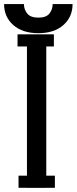

<svg xmlns="http://www.w3.org/2000/svg" viewBox="-42 -916 374 936"><path d="M183.6 -710.9V0H89.4V-710.9ZM43.5 -689.5V-748.5H220.7V-689.5ZM48.3 -0.5V-59.6H225.6V-0.5ZM214.8 -896.3H311.8Q311.8 -833.4 266.9 -793.8Q222 -754.2 145.2 -754.2Q68 -754.2 22.9 -793.8Q-22.1 -833.4 -22.1 -896.3H74.6Q74.6 -870.4 90.6 -850.2Q106.6 -830 145.2 -830Q183.4 -830 199.1 -850.2Q214.8 -870.4 214.8 -896.3Z"/></svg>

Font: Vazirmatn
Style: Regular
Weight: 400
Designer: Saber Rastikerdar
Foundry: Saber Rastikerdar
Version: Version 33.003;September 2, 2022;FontCreator 14.0.0.2862 64-